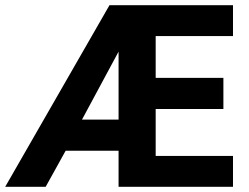

<svg xmlns="http://www.w3.org/2000/svg" viewBox="-21 -720 961 740"><path d="M401 -700H877V-581H579V-420H840V-300H579V-119H877V0H436V-139H232L155 0H-1ZM436 -259V-521L295 -259Z"/></svg>

Font: Golos UI
Style: Bold
Weight: 700
Designer: A.Korolkova, Vitaly Kuzmin
Foundry: ParaType Ltd
Version: Version 2.000